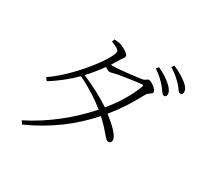

<svg xmlns="http://www.w3.org/2000/svg" viewBox="-176 -1021 1351 1300"><g transform="rotate(30 500.0 -370.5)"><path d="M827 -640C849 -614 860 -589 874 -589C886 -589 893 -596 893 -610C893 -630 882 -648 856 -672C833 -693 799 -718 749 -740L735 -722C777 -694 806 -665 827 -640ZM914 -707C938 -682 946 -657 962 -657C974 -657 981 -664 981 -678C981 -698 970 -717 942 -739C918 -758 884 -781 835 -801L821 -783C865 -755 890 -732 914 -707ZM124 36 140 60C317 -19 460 -127 574 -257C659 -180 680 -131 702 -131C718 -131 726 -140 726 -156C726 -189 670 -243 605 -293C665 -366 716 -445 760 -529C772 -554 803 -559 803 -575C803 -595 756 -632 734 -632C719 -632 717 -616 688 -612C661 -608 531 -591 477 -591L459 -592L489 -641C503 -666 518 -677 518 -693C518 -708 478 -733 449 -744C431 -750 411 -751 394 -752L387 -731C423 -717 451 -705 451 -688C451 -633 275 -403 121 -300L138 -278C203 -317 265 -367 322 -423C405 -384 478 -336 539 -287C430 -163 285 -44 124 36ZM340 -442C375 -480 408 -520 438 -562C452 -552 465 -545 475 -545C487 -545 509 -553 530 -557C568 -564 667 -579 706 -582C716 -583 721 -580 716 -568C688 -491 637 -405 568 -321C509 -361 426 -406 340 -442Z"/></g></svg>

Font: Noto Serif TC ExtraLight
Style: Regular
Weight: 200
Designer: Ryoko NISHIZUKA 西塚涼子 (kana & ideographs); Frank Grießhammer (Latin, Greek & Cyrillic); Wenlong ZHANG 张文龙 (bopomofo); San
Foundry: Adobe
Version: Version 2.001;hotconv 1.1.0;makeotfexe 2.6.0